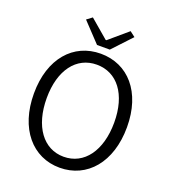

<svg xmlns="http://www.w3.org/2000/svg" viewBox="-167 -1064 1070 1200"><g transform="rotate(20 368.5 -464.0)"><path d="M368 13C550 13 678 -135 678 -369C678 -602 550 -745 368 -745C187 -745 59 -602 59 -369C59 -135 187 13 368 13ZM368 -60C233 -60 144 -181 144 -369C144 -556 233 -672 368 -672C504 -672 593 -556 593 -369C593 -181 504 -60 368 -60ZM326 -788H411L529 -914L494 -941L371 -836H366L243 -941L207 -914Z"/></g></svg>

Font: Source Han Sans JP Normal
Style: Regular
Weight: 350
Designer: Ryoko NISHIZUKA 西塚涼子 (kana, bopomofo & ideographs); Paul D. Hunt (Latin, Greek & Cyrillic); Sandoll Communications 산돌커뮤니
Foundry: Adobe
Version: Version 2.002;hotconv 1.0.116;makeotfexe 2.5.65601